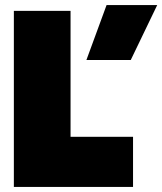

<svg xmlns="http://www.w3.org/2000/svg" viewBox="-20 -742 644 762"><path d="M403 -722H604L499 -504H323ZM35 -699H260V-199H508V0H35Z"/></svg>

Font: Readiness Black
Style: Regular
Weight: 900
Designer: Katatrad Team
Foundry: CadsonDemak
Version: Version 1.00;April 23, 2019;FontCreator 11.5.0.2425 64-bit; 